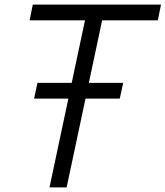

<svg xmlns="http://www.w3.org/2000/svg" viewBox="-20 -820 724 840"><path d="M129 -388.5 144 -457.5H519L504 -388.5ZM196.5 0 366.5 -800H441.5L271.5 0ZM109.5 -731 123.5 -800H684.5L670.5 -731Z"/></svg>

Font: Victor Mono Thin
Style: Italic
Weight: 100
Italic angle: -12°
Monospace: yes
Designer: Rune Bjørnerås
Version: Version 1.561;gftools[0.9.30]